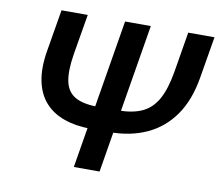

<svg xmlns="http://www.w3.org/2000/svg" viewBox="-80 -823 1048 918"><g transform="rotate(10 444.5 -364.0)"><path d="M761.7 -727.5H889.2L855.5 -526.9Q836.9 -414.1 785.2 -340.3Q733.4 -266.6 654.1 -230.2Q574.7 -193.8 473.1 -193.8H386.7Q311 -193.8 253.7 -213.9Q196.3 -233.9 159.9 -274.7Q123.5 -315.4 110.8 -378.4Q98.1 -441.4 112.8 -526.9L146.5 -727.5H273.9L240.7 -531.2Q227.1 -447.3 237.8 -397.2Q248.5 -347.2 288.1 -325.2Q327.6 -303.2 399.9 -303.2H493.7Q566.4 -303.2 613 -325.2Q659.7 -347.2 687.3 -397.2Q714.8 -447.3 729 -531.2ZM455.1 -727.5H580.1L459.5 0H334.5Z"/></g></svg>

Font: Inter 18pt SemiBold
Style: Italic
Weight: 600
Italic angle: -9.3988°
Designer: Rasmus Andersson
Foundry: rsms
Version: Version 4.001;git-66647c0bb